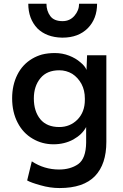

<svg xmlns="http://www.w3.org/2000/svg" viewBox="-20 -750 647 1011"><path d="M193.4 225.6Q143.6 211.9 123 200.2Q130.9 167 147.5 99.6Q212.9 142.6 291 142.6Q350.6 142.6 391.6 114.3Q432.6 85 433.6 1Q433.6 -26.4 433.6 -81.1Q413.1 -42 366.2 -15.6Q319.3 9.8 261.7 9.8Q202.1 9.8 152.3 -19.5Q101.6 -48.8 73.2 -103.5Q43.9 -159.2 43.9 -232.4Q43.9 -301.8 71.3 -356.4Q98.6 -411.1 150.4 -441.4Q173.8 -455.1 201.2 -462.9Q232.4 -470.7 268.6 -470.7Q308.6 -470.7 343.8 -457Q378.9 -443.4 403.3 -421.9Q427.7 -402.3 435.5 -381.8Q436.5 -407.2 438.5 -459Q463.9 -459 540 -459Q540 -344.7 540 -2.9Q540 114.3 480.5 176.8Q419.9 240.2 293.9 240.2Q243.2 240.2 193.4 225.6ZM387.7 -120.1Q426.8 -160.2 426.8 -223.6Q426.8 -226.6 426.8 -231.4Q426.8 -274.4 409.2 -307.6Q390.6 -341.8 360.4 -361.3Q329.1 -379.9 292 -379.9Q227.5 -379.9 193.4 -338.9Q158.2 -296.9 158.2 -231.4Q158.2 -164.1 192.4 -122.1Q226.6 -81.1 292 -81.1Q348.6 -81.1 387.7 -120.1ZM176.8 -600.6Q128.9 -651.4 128.9 -730.5Q161.1 -730.5 224.6 -730.5Q224.6 -692.4 245.1 -665Q264.6 -638.7 309.6 -638.7Q347.7 -638.7 372.1 -667Q396.5 -695.3 396.5 -730.5Q427.7 -730.5 491.2 -730.5Q491.2 -651.4 442.4 -601.6Q392.6 -551.8 309.6 -551.8Q307.6 -551.8 305.7 -551.8Q224.6 -553.7 176.8 -600.6Z"/></svg>

Font: Alata=Ham
Style: Regular
Weight: 400
Designer: Spyros Zevelakis, Eben Sorkin
Version: Version 1.004